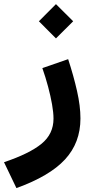

<svg xmlns="http://www.w3.org/2000/svg" viewBox="-129 -659 458 947"><path d="M79.9 -323.1Q95.9 -277.7 108.2 -231.5Q120.5 -185.3 127.7 -144.5Q134.9 -103.7 134.9 -73.6Q134.9 1.9 75.5 50.4Q16.2 98.8 -109.2 141.1L-48 268.7Q115.6 209.8 191.7 127.4Q267.8 45 267.8 -74.7Q267.8 -136 250.9 -210.4Q234.1 -284.9 207.1 -367.2ZM62.8 -554.1 147 -469.6 231.9 -554.1 147 -638.6Z"/></svg>

Font: Estedad-FD VF
Style: Regular
Weight: 100
Designer: Amin Abedi
Version: Version 7.3